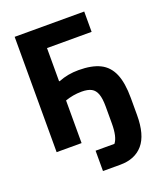

<svg xmlns="http://www.w3.org/2000/svg" viewBox="-160 -799 919 1092"><g transform="rotate(-20 300.0 -253.5)"><path d="M272 68H386Q412 36 412 -46V-149Q412 -197 402 -224.5Q392 -252 370.5 -263.5Q349 -275 312 -275Q284 -275 259.5 -270.5Q235 -266 212 -258V0H61V-698H482V-575H212V-374H217Q272 -396 337 -396Q417 -396 466.5 -371.5Q516 -347 539.5 -292Q563 -237 563 -145V-42Q563 78 514.5 134.5Q466 191 377 191H272Z"/></g></svg>

Font: iA Writer Quattro V
Style: Regular
Weight: 400
Designer: Mike Abbink, Paul van der Laan, Pieter van Rosmalen, Oliver Reichenstein
Foundry: Information Architects Inc.
Version: Version 2.000